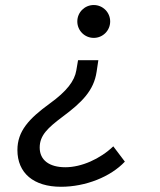

<svg xmlns="http://www.w3.org/2000/svg" viewBox="-20 -547 626 753"><path d="M219.2 185.5C315.9 185.5 413.6 146.5 469.7 86.9L424.3 26.9C372.1 76.7 299.3 108.9 236.3 108.9C172.9 108.9 135.7 80.6 135.7 31.7C135.7 -16.6 168 -45.9 225.1 -88.9C301.3 -145.5 348.1 -191.9 358.9 -265.6L365.7 -311H286.1L279.3 -271C272.5 -229.5 241.7 -189 175.3 -141.1C93.3 -81.5 48.3 -32.7 48.3 41.5C48.3 131.8 111.8 185.5 219.2 185.5ZM347.7 -398.4C383.3 -398.4 412.1 -427.2 412.1 -462.9C412.1 -498.5 383.3 -527.3 347.7 -527.3C312 -527.3 283.2 -498.5 283.2 -462.9C283.2 -427.2 312 -398.4 347.7 -398.4Z"/></svg>

Font: Cascadia Mono NF SemiLight
Style: Italic
Weight: 350
Italic angle: -10°
Monospace: yes
Designer: Aaron Bell
Foundry: Saja Typeworks
Version: Version 2404.023